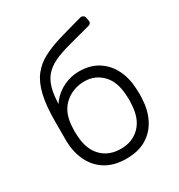

<svg xmlns="http://www.w3.org/2000/svg" viewBox="-176 -856 919 985"><g transform="rotate(-30 283.5 -363.5)"><path d="M288 10Q216 10 167 -20Q118 -50 92.5 -102Q67 -154 65 -218Q65 -248 65 -277.5Q65 -307 65 -337Q65 -431 79.5 -492.5Q94 -554 123.5 -592.5Q153 -631 198.5 -655Q244 -679 305 -697Q366 -715 444 -736Q452 -738 460 -733.5Q468 -729 469 -721L473 -702Q475 -693 471 -686.5Q467 -680 459 -678Q385 -658 328 -643Q271 -628 231 -609Q191 -590 166.5 -559.5Q142 -529 132 -477.5Q122 -426 126 -346H106Q109 -389 136.5 -423.5Q164 -458 207 -479Q250 -500 298 -500Q365 -500 411.5 -470Q458 -440 483 -388.5Q508 -337 510 -272Q512 -239 510 -218Q508 -154 482.5 -102Q457 -50 408.5 -20Q360 10 288 10ZM288 -48Q358 -48 402 -93Q446 -138 449 -223Q450 -232 450 -242Q450 -252 449 -267Q446 -353 403 -397.5Q360 -442 298 -442Q228 -442 179 -397.5Q130 -353 127 -267Q126 -252 126 -242Q126 -232 127 -223Q130 -138 174 -93Q218 -48 288 -48Z"/></g></svg>

Font: Rubik Light Light
Style: Regular
Weight: 300
Version: Version 2.101